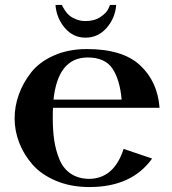

<svg xmlns="http://www.w3.org/2000/svg" viewBox="-20 -740 693 775"><path d="M624 -305H194Q193 -291 193 -264Q193 -213 199 -173Q205 -133 220 -96.5Q235 -60 265 -39.5Q295 -19 338 -18Q440 -18 479 -139L594 -100Q512 15 341 15Q266 15 206.5 -10Q147 -35 111.5 -75.5Q76 -116 57.5 -164Q39 -212 39 -262Q39 -311 56 -358.5Q73 -406 106 -448Q139 -490 197.5 -516Q256 -542 331 -542Q475 -542 545.5 -476.5Q616 -411 624 -305ZM334 -508Q214 -508 196 -338H471Q464 -418 434 -463Q404 -508 334 -508ZM424 -720H449Q445 -667 410.5 -627.5Q376 -588 325 -588Q275 -588 241.5 -627.5Q208 -667 204 -720H230Q231 -717 233 -713Q235 -709 242.5 -697.5Q250 -686 260 -677.5Q270 -669 287.5 -662Q305 -655 325 -655Q361 -655 385.5 -671.5Q410 -688 417 -704Z"/></svg>

Font: Uncial Antiqua
Style: Regular
Weight: 400
Designer: Astigmatic (AOETI)
Foundry: Astigmatic (AOETI)
Version: Version 1.000